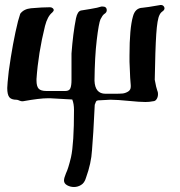

<svg xmlns="http://www.w3.org/2000/svg" viewBox="-20 -399 718 768"><path d="M46 0Q25 0 17 -10.5Q9 -21 9 -47Q9 -60 15 -114Q31 -230 52 -314Q60 -342 61 -344Q75 -363 104 -366Q150 -370 180 -370Q186 -370 190.5 -366.5Q195 -363 195 -359Q195 -355 189 -349Q170 -334 160 -295Q133 -186 126 -83Q126 -80 126 -77Q126 -54 134.5 -44.5Q143 -35 166 -35H241Q257 -35 261.5 -46Q266 -57 266 -79V-155V-185Q272 -266 284 -326Q290 -354 304 -357Q310 -358 341 -363Q372 -368 386 -373H390Q407 -373 407 -358Q407 -349 397 -343Q390 -338 382 -322Q375 -306 367 -239Q359 -173 358 -76Q360 -24 402 -24H439Q459 -24 470 -25Q481 -26 492 -32.5Q503 -39 503 -52V-58Q501 -71 498 -152V-177Q498 -286 512 -334Q521 -367 550 -368Q565 -369 622 -379H625Q630 -379 634 -375Q638 -371 638 -366Q638 -359 630 -353.5Q622 -348 618 -339Q609 -322 605 -262Q601 -201 599 -80Q605 -47 609 -37Q612 -31 612 -23Q612 -11 606.5 -2.5Q601 6 592 6Q578 9 562 9Q539 9 494 4.5Q449 0 425 0H419Q412 0 382 2Q370 2 367 4Q364 5 359 20Q353 147 348 202Q345 254 324 312Q318 333 304 341Q291 349 276 349Q261 349 248.5 342Q236 335 236 323Q236 313 244 294Q253 276 264 230Q276 175 276 41Q276 16 269 -1Q207 -5 180 -6H172Q138 -6 72 6Q65 7 58 3.5Q51 0 46 0Z"/></svg>

Font: Fedorovsk Unicode
Style: Medium
Weight: 500
Designer: Aleksandr Andreev and Nikita Simmons
Version: Version 3.2